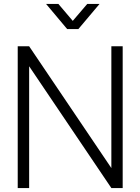

<svg xmlns="http://www.w3.org/2000/svg" viewBox="-20 -955 713 975"><path d="M321 -807.5H378L485.5 -935H423L349.5 -849L276.5 -935H214ZM128 0V-618.5L545.5 0H603V-720H545.5V-101.5L128 -720H70V0Z"/></svg>

Font: Vela Sans Light
Style: Regular
Weight: 300
Designer: Principal design: Mikhail Sharanda - project Manrope.
Design modification: Ravid Balaliev
Foundry: Mikhail Sharanda
Version: Version 1.001